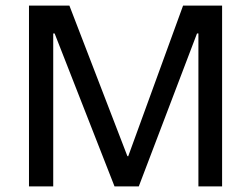

<svg xmlns="http://www.w3.org/2000/svg" viewBox="-20 -669 901 689"><path d="M84 -649H229L437 -109L440 -108L637 -649H777V0H692V-549H687L478 0H391L176 -549H171V0H84Z"/></svg>

Font: Play
Style: Regular
Weight: 400
Designer: Jonas Hecksher (Cyrillic expansion: Cyreal)
Foundry: Jonas Hecksher, Playtype, e-types AS
Version: Version 2.101; ttfautohint (v1.5.65-e2d9)